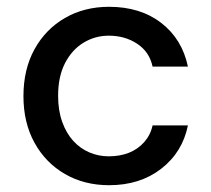

<svg xmlns="http://www.w3.org/2000/svg" viewBox="-20 -533 622 565"><path d="M301 12Q228 12 171 -21Q114 -54 81.5 -113Q49 -172 49 -250Q49 -329 81.5 -388Q114 -447 171 -480Q228 -513 301 -513Q393 -513 454.5 -465.5Q516 -418 533 -337H429Q420 -380 384 -404Q348 -428 300 -428Q260 -428 226 -407.5Q192 -387 171.5 -347.5Q151 -308 151 -251Q151 -208 163 -174.5Q175 -141 195.5 -118.5Q216 -96 243 -84.5Q270 -73 300 -73Q333 -73 359.5 -83.5Q386 -94 404.5 -115Q423 -136 429 -164H533Q517 -85 454.5 -36.5Q392 12 301 12Z"/></svg>

Font: DM Sans 17pt Medium
Style: Regular
Weight: 500
Version: Version 4.004;gftools[0.9.30]